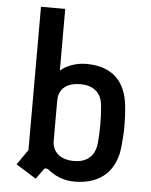

<svg xmlns="http://www.w3.org/2000/svg" viewBox="-54 -795 672 852"><g transform="rotate(5 282.0 -369.0)"><path d="M137 12 168 -31C173 -39 181 -39 190 -33C220 -9 258 10 309 10C430 10 495 -59 504 -167C507 -201 509 -227 509 -253C509 -283 508 -311 504 -347C493 -449 436 -515 317 -515C271 -515 227 -498 202 -475V-750H94V-112L47 -44ZM299 -81C237 -81 202 -114 202 -163V-341C202 -392 235 -423 299 -423C365 -423 394 -385 398 -335C403 -280 403 -224 398 -169C393 -121 366 -81 299 -81Z"/></g></svg>

Font: Finlandica Medium
Style: Regular
Weight: 500
Designer: Niklas Ekholm, Juho Hiilivirta, Jaakko Suomalainen
Foundry: Helsinki Type Studio
Version: Version 2.000;Glyphs 3.2 (3202)